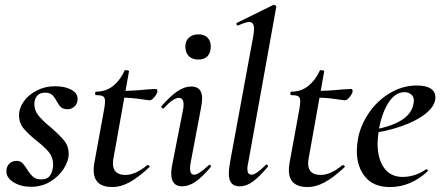

<svg xmlns="http://www.w3.org/2000/svg" viewBox="-20 -745 1792 777"><path d="M6 -51Q6 -72 18 -83Q30 -94 47 -94Q61 -94 69.5 -86Q78 -78 89 -61Q101 -41 113.5 -30Q126 -19 147 -19Q168 -19 179 -30.5Q190 -42 194 -66Q195 -70 195 -78Q195 -108 177.5 -129.5Q160 -151 126 -177Q91 -206 74 -227Q57 -248 57 -278Q57 -308 76.5 -335Q96 -362 129.5 -379Q163 -396 202 -396Q243 -396 268.5 -382Q294 -368 294 -345Q294 -325 281.5 -314Q269 -303 254 -303Q236 -303 227 -311Q218 -319 209 -336Q200 -353 190.5 -361.5Q181 -370 162 -370Q141 -370 130 -357Q119 -344 119 -324Q119 -298 136 -277Q153 -256 186 -229Q222 -198 240 -175.5Q258 -153 258 -122Q258 -94 238 -62.5Q218 -31 183.5 -10Q149 11 106 11Q65 11 35.5 -7Q6 -25 6 -51Z M359 -57Q359 -71 362 -87L402 -306Q405 -324 405 -335Q405 -350 397.5 -355Q390 -360 368 -360Q365 -360 365 -366Q365 -374 368 -374Q409 -374 438 -397.5Q467 -421 484 -459Q484 -461 490 -461Q495 -461 499 -459.5Q503 -458 502 -456L440 -109Q437 -96 437 -84Q437 -37 488 -37Q528 -37 576 -77H577Q581 -77 584 -74Q587 -71 584 -68Q539 -26 503.5 -7Q468 12 435 12Q359 12 359 -57ZM465 -350 467 -377Q517 -377 575 -383L610 -385Q617 -385 617 -376Q617 -368 606 -353.5Q595 -339 585 -339Q582 -339 544.5 -344.5Q507 -350 465 -350Z M673 -43Q673 -62 679 -89L720 -297Q723 -311 723 -321Q723 -349 704 -349Q681 -349 643 -307Q642 -306 640 -306Q636 -306 634 -309.5Q632 -313 634 -316Q670 -357 698.5 -376Q727 -395 754 -395Q798 -395 798 -346Q798 -331 793 -306L752 -89Q749 -74 749 -64Q749 -38 766 -38Q784 -38 824 -76Q826 -78 828 -78Q831 -78 833 -74.5Q835 -71 832 -68Q798 -28 771 -9.5Q744 9 717 9Q673 9 673 -43ZM730 -557Q730 -579 744.5 -592.5Q759 -606 783 -606Q807 -606 820 -592.5Q833 -579 833 -557Q833 -532 820 -518Q807 -504 783 -504Q758 -504 744 -518Q730 -532 730 -557Z M906 -44Q906 -59 911 -89L1005 -599Q1008 -617 1008 -629Q1008 -656 988 -656Q975 -656 944 -642H942Q938 -642 937 -647Q936 -652 940 -653L1086 -725H1088Q1092 -725 1095.5 -722Q1099 -719 1098 -717L985 -89Q981 -74 981 -62Q981 -38 998 -38Q1016 -38 1055 -77Q1057 -79 1059 -79Q1062 -79 1064 -75.5Q1066 -72 1063 -69Q1029 -29 1003 -10Q977 9 950 9Q927 9 916.5 -4Q906 -17 906 -44Z M1149 -57Q1149 -71 1152 -87L1192 -306Q1195 -324 1195 -335Q1195 -350 1187.5 -355Q1180 -360 1158 -360Q1155 -360 1155 -366Q1155 -374 1158 -374Q1199 -374 1228 -397.5Q1257 -421 1274 -459Q1274 -461 1280 -461Q1285 -461 1289 -459.5Q1293 -458 1292 -456L1230 -109Q1227 -96 1227 -84Q1227 -37 1278 -37Q1318 -37 1366 -77H1367Q1371 -77 1374 -74Q1377 -71 1374 -68Q1329 -26 1293.5 -7Q1258 12 1225 12Q1149 12 1149 -57ZM1255 -350 1257 -377Q1307 -377 1365 -383L1400 -385Q1407 -385 1407 -376Q1407 -368 1396 -353.5Q1385 -339 1375 -339Q1372 -339 1334.5 -344.5Q1297 -350 1255 -350Z M1424 -134Q1424 -157 1429 -185Q1439 -238 1472.5 -287.5Q1506 -337 1557.5 -368Q1609 -399 1667 -399Q1704 -399 1723 -386.5Q1742 -374 1742 -351Q1742 -317 1703.5 -286Q1665 -255 1602.5 -233.5Q1540 -212 1471 -204L1473 -217Q1639 -242 1653 -324Q1655 -334 1655 -337Q1655 -354 1644 -363Q1633 -372 1617 -372Q1579 -372 1551.5 -328.5Q1524 -285 1513 -218Q1508 -186 1508 -164Q1508 -103 1534 -66Q1560 -29 1610 -29Q1633 -29 1657.5 -36.5Q1682 -44 1704 -60H1705Q1708 -60 1710.5 -57Q1713 -54 1711 -52Q1642 12 1558 12Q1492 12 1458 -29Q1424 -70 1424 -134Z"/></svg>

Font: Cormorant Infant SemiBold
Style: Italic
Weight: 600
Italic angle: -10°
Designer: Christian Thalmann (Catharsis Fonts)
Foundry: Catharsis Fonts
Version: Version 4.000